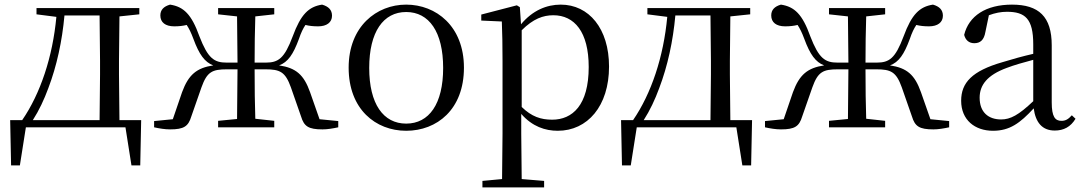

<svg xmlns="http://www.w3.org/2000/svg" viewBox="-20 -551 4685 831"><path d="M138 -489 224 -478C208 -305 155 -146 76 -31H24L28 165H66L92 0H523L549 165H587L591 -31H497L495 -229V-288L497 -480L583 -489V-516H138ZM411 -31H122C149 -73 171 -120 189 -169C226 -266 249 -374 259 -484H411L413 -288V-229Z M924 -489 1006 -480 1008 -280H961C907 -280 880 -298 843 -394C809 -489 775 -522 716 -531C688 -523 674 -508 674 -484C674 -454 696 -437 734 -437C755 -437 772 -439 788 -443C798 -428 807 -410 817 -383C842 -315 866 -282 903 -268C831 -257 796 -228 768 -152L728 -35L647 -27V0C669 5 694 9 716 9C776 9 795 -4 808 -47L852 -173C876 -240 898 -251 963 -251H1008L1006 -36L924 -28V0H1167V-28L1085 -37C1083 -92 1082 -175 1082 -251H1128C1192 -251 1215 -240 1239 -173L1283 -47C1296 -4 1315 9 1376 9C1397 9 1421 5 1444 0V-27L1363 -35L1322 -152C1295 -228 1261 -257 1188 -268C1226 -282 1249 -315 1274 -383C1283 -410 1292 -428 1302 -443C1318 -439 1335 -437 1357 -437C1394 -437 1417 -454 1417 -483C1417 -508 1402 -523 1374 -531C1316 -522 1282 -489 1247 -394C1211 -298 1185 -280 1130 -280H1082C1082 -344 1083 -425 1085 -480L1167 -489V-516H924Z M1738 15C1871 15 1988 -77 1988 -258C1988 -438 1867 -531 1738 -531C1610 -531 1489 -437 1489 -258C1489 -78 1606 15 1738 15ZM1738 -16C1639 -16 1578 -101 1578 -257C1578 -413 1639 -499 1738 -499C1837 -499 1898 -413 1898 -257C1898 -101 1837 -16 1738 -16Z M2394 15C2523 15 2616 -92 2616 -263C2616 -427 2529 -531 2407 -531C2346 -531 2285 -506 2235 -446L2230 -520L2217 -528L2063 -488V-462L2152 -458C2154 -408 2155 -355 2155 -287V27L2153 224L2068 232V260H2335V232L2238 224L2236 27V-58C2284 -3 2340 15 2394 15ZM2238 -420C2288 -470 2331 -485 2375 -485C2466 -485 2528 -413 2528 -261C2528 -95 2457 -33 2370 -33C2321 -33 2281 -46 2238 -88Z M2782 -489 2868 -478C2852 -305 2799 -146 2720 -31H2668L2672 165H2710L2736 0H3167L3193 165H3231L3235 -31H3141L3139 -229V-288L3141 -480L3227 -489V-516H2782ZM3055 -31H2766C2793 -73 2815 -120 2833 -169C2870 -266 2893 -374 2903 -484H3055L3057 -288V-229Z M3568 -489 3650 -480 3652 -280H3605C3551 -280 3524 -298 3487 -394C3453 -489 3419 -522 3360 -531C3332 -523 3318 -508 3318 -484C3318 -454 3340 -437 3378 -437C3399 -437 3416 -439 3432 -443C3442 -428 3451 -410 3461 -383C3486 -315 3510 -282 3547 -268C3475 -257 3440 -228 3412 -152L3372 -35L3291 -27V0C3313 5 3338 9 3360 9C3420 9 3439 -4 3452 -47L3496 -173C3520 -240 3542 -251 3607 -251H3652L3650 -36L3568 -28V0H3811V-28L3729 -37C3727 -92 3726 -175 3726 -251H3772C3836 -251 3859 -240 3883 -173L3927 -47C3940 -4 3959 9 4020 9C4041 9 4065 5 4088 0V-27L4007 -35L3966 -152C3939 -228 3905 -257 3832 -268C3870 -282 3893 -315 3918 -383C3927 -410 3936 -428 3946 -443C3962 -439 3979 -437 4001 -437C4038 -437 4061 -454 4061 -483C4061 -508 4046 -523 4018 -531C3960 -522 3926 -489 3891 -394C3855 -298 3829 -280 3774 -280H3726C3726 -344 3727 -425 3729 -480L3811 -489V-516H3568Z M4545 14C4584 14 4614 -2 4635 -37L4619 -52C4603 -34 4591 -28 4574 -28C4547 -28 4532 -45 4532 -108V-355C4532 -479 4476 -531 4360 -531C4247 -531 4173 -482 4153 -400C4159 -377 4174 -364 4197 -364C4222 -364 4239 -377 4245 -413L4260 -485C4287 -495 4312 -500 4338 -500C4417 -500 4452 -470 4452 -359V-318C4408 -308 4361 -295 4319 -282C4187 -244 4140 -193 4140 -115C4140 -32 4199 15 4278 15C4350 15 4395 -18 4454 -82C4462 -22 4490 14 4545 14ZM4452 -113C4389 -53 4353 -34 4313 -34C4257 -34 4220 -66 4220 -128C4220 -183 4253 -226 4337 -257C4371 -270 4411 -281 4452 -292Z"/></svg>

Font: Harano Aji Mincho KR
Style: Regular
Weight: 400
Foundry: Masamichi Hosoda
Version: HaranoAjiMinchoKR-Regular version 20230610;ttx 4.39.4